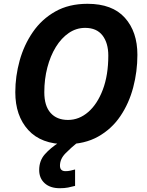

<svg xmlns="http://www.w3.org/2000/svg" viewBox="-20 -745 770 1005"><path d="M325.2 9.8Q195.3 9.8 127.7 -64.7Q60.1 -139.2 60.1 -262.2Q60.1 -345.7 82.8 -427.7Q105.5 -509.8 151.9 -577.1Q198.2 -644.5 269.5 -684.8Q340.8 -725.1 438 -725.1Q567.9 -725.1 633.5 -652.1Q699.2 -579.1 699.2 -458Q699.2 -370.6 677.2 -287.4Q655.3 -204.1 609.9 -137Q564.5 -69.8 493.7 -30Q422.9 9.8 325.2 9.8ZM335.9 -117.2Q394 -117.2 441.9 -158.7Q489.7 -200.2 518.3 -275.9Q546.9 -351.6 546.9 -454.1Q546.9 -520 516.4 -559.6Q485.8 -599.1 425.8 -599.1Q379.4 -599.1 340.3 -572.5Q301.3 -545.9 272.5 -499.3Q243.7 -452.6 227.8 -391.6Q211.9 -330.6 211.9 -262.2Q211.9 -190.9 244.6 -154.1Q277.3 -117.2 335.9 -117.2ZM293 240.2Q242.7 240.2 213.9 214.1Q185.1 188 185.1 145Q185.1 96.2 214.6 62.7Q244.1 29.3 290 0H386.7Q351.6 28.3 322.8 57.6Q293.9 86.9 293.9 122.1Q293.9 150.9 322.8 150.9Q336.4 150.9 348.4 148.2Q360.4 145.5 373 142.1V228Q355 232.9 336.2 236.6Q317.4 240.2 293 240.2Z"/></svg>

Font: Open Sans
Style: Bold Italic
Weight: 700
Italic angle: -12°
Designer: Monotype Design Team
Foundry: Monotype Imaging Inc.
Version: Version 3.003; ttfautohint (v1.8.4)